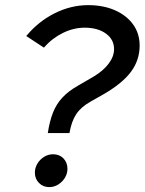

<svg xmlns="http://www.w3.org/2000/svg" viewBox="-20 -731 571 758"><path d="M168.7 -205.7Q176 -253.3 189.5 -287.2Q203 -321 226.7 -346.2Q250.3 -371.3 286 -391.7L349 -428.3Q387.3 -451 408.8 -479.5Q430.3 -508 430.3 -537Q430.3 -575 398.3 -598.3Q366.3 -621.7 314.3 -621.7Q270.3 -621.7 228 -600.8Q185.7 -580 153.3 -543L83.7 -588.7Q131 -646 195.3 -678.3Q259.7 -710.7 328 -710.7Q388 -710.7 433.8 -690.5Q479.7 -670.3 505.5 -634.5Q531.3 -598.7 531.3 -551Q531.3 -494 497.5 -448.2Q463.7 -402.3 389 -359L338.3 -330.3Q300 -309 281 -280.3Q262 -251.7 254.3 -205.7ZM174.3 7.7Q150 7.7 133.8 -8.8Q117.7 -25.3 117.7 -49.3Q117.7 -68.7 127.7 -85.2Q137.7 -101.7 154 -111.8Q170.3 -122 189.7 -122Q214.7 -122 230.5 -105.7Q246.3 -89.3 246.3 -64.3Q246.3 -46 236.3 -29.3Q226.3 -12.7 209.8 -2.5Q193.3 7.7 174.3 7.7Z"/></svg>

Font: Red Hat Display VF
Style: Italic
Weight: 300
Italic angle: -12°
Designer: Pentagram, MCKL
Foundry: Pentagram, MCKL
Version: Version 1.010